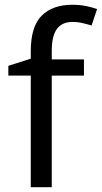

<svg xmlns="http://www.w3.org/2000/svg" viewBox="-20 -785 427 805"><path d="M332 -468H197V0H109V-468H15V-509L109 -539V-570Q109 -674 155 -719.5Q201 -765 283 -765Q315 -765 341.5 -759.5Q368 -754 387 -747L364 -678Q348 -683 327 -688Q306 -693 284 -693Q240 -693 218.5 -663.5Q197 -634 197 -571V-536H332Z"/></svg>

Font: Noto Sans Gunjala Gondi Semibold
Style: Regular
Weight: 600
Designer: Ek Type
Foundry: Ek Type
Version: Version 1.004; ttfautohint (v1.8.4.7-5d5b)